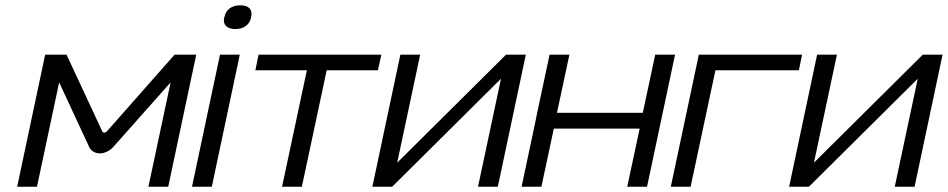

<svg xmlns="http://www.w3.org/2000/svg" viewBox="-20 -707 3589 727"><path d="M151 -500 45 0H120L204 -395L316 -154C331 -117 381 -117 412 -154L626 -395L542 0H617L723 -500H641L385 -210C379 -203 370 -203 367 -210L232 -500Z M813 -500 707 0H782L888 -500ZM829 -641C823 -614 838 -597 871 -597C904 -597 925 -614 931 -641V-643C937 -670 923 -687 890 -687C857 -687 835 -670 830 -643Z M1048 0H1123L1217 -441H1411L1424 -500H959L947 -441H1142Z M1390 0H1465L1877 -409L1790 0H1865L1971 -500H1896L1484 -91L1571 -500H1496Z M1955 0H2030L2077 -220H2402L2355 0H2430L2536 -500H2461L2414 -280H2089L2136 -500H2061L2014 -280L2008 -250Z M2520 0H2595L2689 -441H3005L3017 -500H2626L2621 -476Z M2968 0H3043L3455 -409L3368 0H3443L3549 -500H3474L3062 -91L3149 -500H3074Z"/></svg>

Font: LT Wave Light
Style: Italic
Weight: 300
Designer: Daniel Lyons
Version: Version 2.5 (Glyphs App)